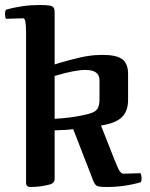

<svg xmlns="http://www.w3.org/2000/svg" viewBox="-32 -733 597 766"><path d="M72 -605V-4Q72 13 89 13Q132 13 170 2Q186 -4 186 -18V-213Q237 -214 260 -218L333 -30Q342 -3 350 5Q355 10 364.5 11.5Q374 13 395 13Q464 13 530 -6Q533 -14 533 -22Q533 -30 529 -42L460 -40Q453 -40 445 -51Q440 -58 425 -95L371 -232L391 -236Q437 -246 458 -269.5Q479 -293 479 -335V-438Q479 -479 456 -496.5Q433 -514 378 -514Q346 -514 322 -510Q298 -507 252.5 -495Q207 -483 186 -476V-670Q187 -691 183.5 -699.5Q180 -708 168 -710.5Q156 -713 126 -713Q57 -713 -9 -694Q-12 -685 -12 -677Q-12 -665 -8 -658L61 -660Q72 -660 72 -605ZM309 -454Q365 -454 365 -413V-339Q365 -316 359.5 -304Q354 -292 340.5 -285.5Q327 -279 298 -273Q244 -262 186 -259V-430Q266 -454 309 -454Z"/></svg>

Font: Federant
Style: Regular
Weight: 400
Designer: Olexa M. Volochay, Alexei Vanyashin, Otto Ludwig Naegele
Foundry: Cyreal (www.cyreal.org)
Version: Version 1.011; ttfautohint (v1.4.1)